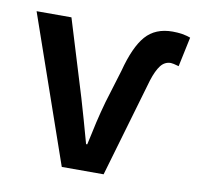

<svg xmlns="http://www.w3.org/2000/svg" viewBox="-63 -568 652 633"><g transform="rotate(10 263.0 -251.5)"><path d="M183.1 0 12.2 -491.2H128.9L207 -235.8Q212.4 -216.8 227.1 -166.3Q241.7 -115.7 249 -87.9H252.9Q255.9 -100.1 261 -124.5Q266.1 -148.9 269.5 -163.6Q272.9 -178.2 278.1 -198.7Q283.2 -219.2 288.1 -235.8L321.8 -346.2Q343.3 -428.7 375.7 -465.8Q408.2 -502.9 465.8 -502.9Q500 -502.9 525.9 -493.2L504.9 -394Q484.4 -399.9 478 -399.9Q457.5 -399.9 444.1 -382.6Q430.7 -365.2 419.9 -331.1L323.2 0Z"/></g></svg>

Font: Source Sans 3 Semibold
Style: Regular
Weight: 600
Designer: Paul D. Hunt
Foundry: Adobe
Version: Version 3.052;hotconv 1.1.0;makeotfexe 2.6.0